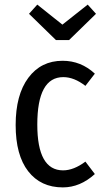

<svg xmlns="http://www.w3.org/2000/svg" viewBox="-20 -802 450 834"><path d="M361 -782 397 -742 280 -628H223L106 -742L142 -782L251 -695ZM252 -538Q332 -538 392 -482L351 -429Q302 -467 255 -467Q142 -467 142 -261Q142 -62 254 -62Q300 -62 351 -100L392 -46Q328 12 253 12Q157 12 102.5 -58Q48 -128 48 -259Q48 -390 103 -464Q158 -538 252 -538Z"/></svg>

Font: Fira Sans Condensed
Style: Regular
Weight: 400
Width: 3
Designer: Carrois Corporate & Edenspiekermann AG
Foundry: Carrois Corporate GbR & Edenspiekermann AG
Version: Version 4.202;PS 004.202;hotconv 1.0.88;makeotf.lib2.5.64775